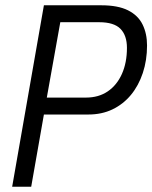

<svg xmlns="http://www.w3.org/2000/svg" viewBox="-20 -706 576 726"><path d="M26 0 146 -686H363Q426 -686 464 -667Q502 -648 519 -613.5Q536 -579 536 -534Q536 -478 520 -430Q504 -382 475 -347Q446 -312 405.5 -292.5Q365 -273 314 -273H146L98 0ZM157 -337H305Q353 -337 387.5 -360.5Q422 -384 441 -426.5Q460 -469 460 -525Q460 -572 435.5 -597Q411 -622 355 -622H208Z"/></svg>

Font: Archivo Condensed Light
Style: Italic
Weight: 300
Width: 3
Italic angle: -10°
Designer: Hector Gatti
Foundry: Omnibus-Type
Version: Version 2.001